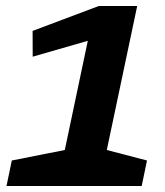

<svg xmlns="http://www.w3.org/2000/svg" viewBox="-20 -620 550 640"><path d="M19.3 -85 196 -120 272.7 -484 89 -431 88.7 -517 309.3 -600H437.3L336 -120L470 -85L452.3 0H1.7Z"/></svg>

Font: Epunda Slab Light
Style: Italic
Weight: 300
Italic angle: -12°
Designer: Simon Atzbach
Foundry: typofactur
Version: Version 1.102